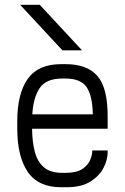

<svg xmlns="http://www.w3.org/2000/svg" viewBox="-20 -783 526 809"><path d="M243.2 -570.8 64.9 -762.7H147.5L325.7 -570.8ZM237.3 5.9Q141.1 5.9 96.9 -58.8Q52.7 -123.5 52.7 -242.2V-270.5Q52.7 -388.7 96.9 -450.7Q141.1 -512.7 237.3 -512.7H255.9Q347.2 -512.7 390.4 -462.9Q433.6 -413.1 433.6 -294.9V-240.7H115.2Q115.7 -185.1 126.7 -143.3Q137.7 -101.6 165 -78.1Q192.4 -54.7 242.2 -54.7H255.9Q302.7 -54.7 326.9 -71Q351.1 -87.4 359.9 -108.9Q368.7 -130.4 368.7 -145.5V-148.9H433.6V-140.6Q433.6 -109.9 416.3 -75.9Q398.9 -42 361.1 -18.1Q323.2 5.9 261.2 5.9ZM242.2 -452.1Q174.3 -452.1 147.2 -411.9Q120.1 -371.6 116.2 -301.3H371.1Q369.6 -379.4 345 -415.8Q320.3 -452.1 255.4 -452.1Z"/></svg>

Font: Kay Pho Du
Style: Regular
Weight: 400
Designer: Victor Gaultney, Khu Oo Reh
Foundry: SIL International
Version: Version 3.000